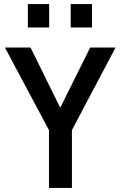

<svg xmlns="http://www.w3.org/2000/svg" viewBox="-20 -917 589 937"><path d="M331 0H219V-282L4 -685H129L274 -391L420 -685H544L331 -282ZM116 -783V-897H220V-783ZM325 -783V-897H429V-783Z"/></svg>

Font: TitilliumWebSemiBold
Style: Bold
Weight: 600
Version: Version 1.001;PS 57.000;hotconv 1.0.70;makeotf.lib2.5.55311